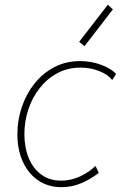

<svg xmlns="http://www.w3.org/2000/svg" viewBox="-20 -775 519 803"><path d="M237.3 7.8Q181.6 7.8 140.1 -20.3Q98.6 -48.3 75.7 -98.4Q52.7 -148.4 52.7 -214.4Q52.7 -272.9 71.3 -327.6Q89.8 -382.3 124.3 -425.5Q158.7 -468.8 207 -494.1Q255.4 -519.5 314.5 -519.5Q360.8 -519.5 402.1 -504.4Q443.4 -489.3 465.8 -465.8L449.2 -440.4Q431.2 -463.4 395 -477.8Q358.9 -492.2 316.4 -492.2Q263.2 -492.2 220 -469Q176.8 -445.8 145.8 -406.2Q114.7 -366.7 98.4 -316.9Q82 -267.1 82 -213.9Q82 -158.2 100.1 -114.3Q118.2 -70.3 152.6 -44.9Q187 -19.5 235.4 -19.5Q277.3 -19.5 315.7 -37.6Q354 -55.7 379.4 -81.1L393.1 -51.8Q357.9 -24.9 319.1 -8.5Q280.3 7.8 237.3 7.8ZM333.5 -582 311 -600.1 431.2 -755.4 452.1 -735.8Z"/></svg>

Font: Reddit Sans ExtraLight
Style: Italic
Weight: 250
Italic angle: -11.25°
Designer: Stephen Hutchings
Version: Version 1.013